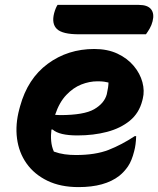

<svg xmlns="http://www.w3.org/2000/svg" viewBox="-20 -752 646 784"><path d="M365 -552Q419 -552 459.5 -533Q500 -514 526 -483Q552 -452 561.5 -416.5Q571 -381 563 -349L561 -341Q548 -290 510 -259Q472 -228 417 -213.5Q362 -199 296 -199Q222 -199 195 -223H190Q187 -199 189 -176Q191 -153 200 -133Q222 -125 244 -122Q266 -119 290 -119Q370 -119 423.5 -140Q477 -161 530 -196H536Q535 -161 528 -135Q518 -95 502.5 -72.5Q487 -50 467 -34Q408 12 301 12Q227 12 173.5 -14Q120 -40 88.5 -84.5Q57 -129 49.5 -186.5Q42 -244 59 -307L62 -318Q93 -431 175 -491.5Q257 -552 365 -552ZM378 -420Q345 -420 312 -407Q279 -394 250.5 -364Q222 -334 205 -283Q216 -282 225 -282Q323 -282 364.5 -306Q406 -330 416 -367Q423 -398 423 -415Q415 -417 405 -418.5Q395 -420 378 -420ZM215 -732H547Q583 -732 597 -714Q611 -696 603 -665Q599 -649 591.5 -636Q584 -623 576 -612H302Q235 -612 212.5 -633.5Q190 -655 201 -698Q204 -709 207.5 -717.5Q211 -726 215 -732Z"/></svg>

Font: Recursive Sn Csl St XBd
Style: Italic
Weight: 800
Italic angle: -15°
Version: Version 1.079;hotconv 1.0.112;makeotfexe 2.5.65598; ttfautoh